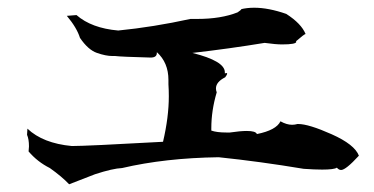

<svg xmlns="http://www.w3.org/2000/svg" viewBox="-20 -598 969 497"><path d="M159 -121Q140 -141 109 -163Q77 -179 54 -206L55 -219Q55 -238 50 -249L51 -265Q91 -227 166 -220Q204 -220 402 -231Q417 -295 417 -349Q417 -365 416 -380V-391Q416 -436 386 -463V-461Q386 -449 370 -449Q294 -451 278 -453H271Q254 -453 231 -461Q208 -469 187 -500Q179 -526 153 -557L178 -559Q217 -525 286 -519Q377 -528 473 -549H491Q552 -549 595 -566Q605 -573 605 -574H603Q619 -578 638 -578Q675 -578 721 -562Q760 -537 771 -510Q768 -510 746 -491L747 -490Q747 -483 710 -483Q694 -483 665 -487Q574 -472 478 -461Q562 -440 562 -411V-408L566 -409Q568 -409 568 -407Q568 -405 563 -398Q539 -386 539 -369Q539 -364 541 -359Q527 -312 527 -266V-260Q541 -255 566 -255H575Q602 -259 619 -259Q642 -259 645 -251Q695 -261 706 -284Q722 -275 736 -275Q743 -275 750 -277H752Q779 -277 838.5 -250.5Q898 -224 909 -195Q875 -158 863 -158Q857 -158 852 -164Q845 -159 814 -159Q795 -159 766 -161Q652 -180 546 -191Q407 -189 296 -163Q272 -162 226 -147Z"/></svg>

Font: Xiangcui Kesong Xiangcui Kesong
Style: Regular
Weight: 400
Version: Version 1.501;March 28, 2024;FontCreator 14.0.0.2814 64-bit